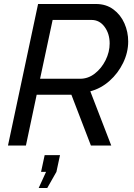

<svg xmlns="http://www.w3.org/2000/svg" viewBox="-20 -730 673 963"><path d="M20 0 171 -710H461Q512 -710 548.5 -683Q585 -656 604 -613Q623 -570 623 -522Q623 -467 597.5 -414.5Q572 -362 529 -324Q486 -286 433 -272L538 0H436L338 -255H164L110 0ZM382 -335Q422 -335 455.5 -361Q489 -387 509.5 -428Q530 -469 530 -512Q530 -561 504.5 -595.5Q479 -630 439 -630H244L181 -335ZM174 213 211 132H186L204 48H281L263 132L217 213Z"/></svg>

Font: Raleway Medium
Style: Italic
Weight: 500
Italic angle: -12°
Designer: Matt McInerney, Pablo Impallari, Rodrigo Fuenzalida
Foundry: Matt McInerney, Pablo Impallari, Rodrigo Fuenzalida
Version: Version 4.026